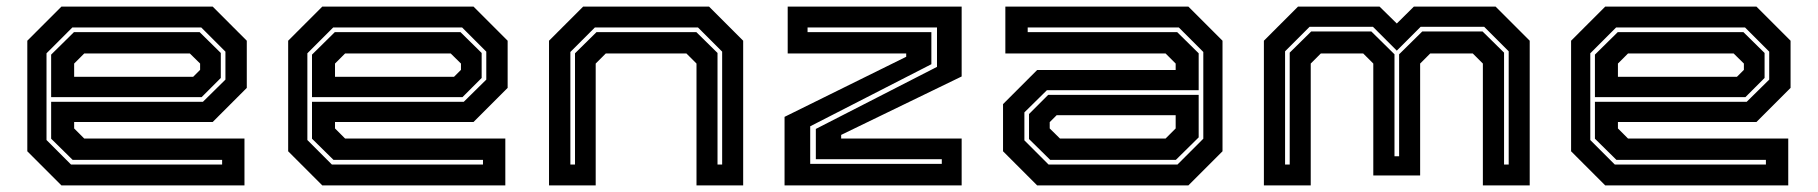

<svg xmlns="http://www.w3.org/2000/svg" viewBox="-20 -560 5492 580"><path d="M622.5 -540 725.5 -437V-294.5L622.5 -191.5H204V-172L234.5 -141.5H718.5V0H165.5L62.5 -103V-437L165.5 -540ZM588 -477H198.5L120.5 -399V-137L194.5 -63H651V-77H199.5L134.5 -141V-252.5H593L661 -319.5V-404ZM583 -463 647 -400V-324.5L589 -266.5H134.5V-395L203.5 -463ZM553.5 -398.5H234.5L204 -368V-328H563.5L584.5 -349V-368Z M1410.5 -540 1513.5 -437V-294.5L1410.5 -191.5H992V-172L1022.5 -141.5H1506.5V0H953.5L850.5 -103V-437L953.5 -540ZM1376 -477H986.5L908.5 -399V-137L982.5 -63H1439V-77H987.5L922.5 -141V-252.5H1381L1449 -319.5V-404ZM1371 -463 1435 -400V-324.5L1377 -266.5H922.5V-395L991.5 -463ZM1341.5 -398.5H1022.5L992 -368V-328H1351.5L1372.5 -349V-368Z M1638.5 0V-437L1741.5 -540H2122L2225 -437V0H2084V-368L2053.5 -398.5H1810L1779.5 -368V0ZM1703 -63H1717V-399L1782 -463H2083.5L2147.5 -400V-63H2161.5V-404L2088.5 -477H1777L1703 -403Z M2350 0V-207L2717.5 -388.5V-398.5H2359.5V-540H2885V-329L2521 -152.5V-141.5H2885V0ZM2427.5 -65H2825V-79H2444.5V-170.5L2810.5 -358V-477H2419.5V-463H2793.5V-366L2427.5 -178.5Z M3113 0 3010 -103V-245.5L3113 -348.5H3531.5V-368L3501 -398.5H3017V-540H3570L3673 -437V-103L3570 0ZM3147.5 -63H3537L3615 -141V-403L3541 -477H3084.5V-463H3536L3601 -399V-287.5H3142.5L3074.5 -220.5V-136ZM3152.5 -77 3088.5 -140V-215.5L3146.5 -273.5H3601V-145L3532 -77ZM3182 -141.5H3501L3531.5 -172V-212H3172L3151 -191V-172Z M3798 0V-437L3901 -540H4147.5L4199.5 -489L4251 -540H4498L4601 -437V0H4459.5V-368L4429 -398.5H4300.5L4270 -368V-30H4128.5V-368L4098 -398.5H3970L3939.5 -368V0ZM3862 -63H3876V-401L3941 -465H4122.5L4192.5 -396V-88H4206.5V-396L4276.5 -465H4458.5L4523.5 -401V-63H4537.5V-405L4463.5 -479H4271.5L4199.5 -407L4127.5 -479H3936L3862 -405Z M5286 -540 5389 -437V-294.5L5286 -191.5H4867.5V-172L4898 -141.5H5382V0H4829L4726 -103V-437L4829 -540ZM5251.5 -477H4862L4784 -399V-137L4858 -63H5314.5V-77H4863L4798 -141V-252.5H5256.5L5324.5 -319.5V-404ZM5246.5 -463 5310.5 -400V-324.5L5252.5 -266.5H4798V-395L4867 -463ZM5217 -398.5H4898L4867.5 -368V-328H5227L5248 -349V-368Z"/></svg>

Font: Tourney Expanded Regular
Style: Bold
Weight: 700
Width: 7
Designer: Tyler Finck
Foundry: Etcetera Type Co
Version: Version 1.010; ttfautohint (v1.8.3)